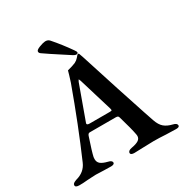

<svg xmlns="http://www.w3.org/2000/svg" viewBox="-196 -996 1104 1151"><g transform="rotate(-30 356.5 -420.0)"><path d="M-4 -10Q-4 -18 2.5 -23Q9 -28 23 -33Q85 -49 108 -103Q198 -310 286 -553Q295 -580 300.5 -599.5Q306 -619 308 -626Q344 -635 365 -644Q381 -652 391.5 -664.5Q402 -677 404 -679Q412 -685 416 -677Q418 -673 425 -652Q462 -534 510.5 -385.5Q559 -237 578 -180L601 -112Q614 -74 635 -56.5Q656 -39 690 -31Q717 -25 717 -9Q717 3 694 3L625 1Q580 -2 540 -2Q518 -2 468 0Q422 2 405 2Q394 2 387 -1.5Q380 -5 380 -12Q380 -28 407 -33Q441 -39 456.5 -49.5Q472 -60 472 -78Q472 -85 471 -88Q463 -132 436 -224Q434 -233 429.5 -236Q425 -239 415 -239H235Q223 -239 218 -221Q188 -132 181 -99Q180 -94 180 -85Q180 -64 194.5 -52Q209 -40 241 -32Q268 -26 268 -11Q268 -5 261.5 -1.5Q255 2 244 2L196 1Q162 -1 140 -1Q126 -1 107.5 0.5Q89 2 80 2Q52 5 24 5Q-4 5 -4 -10ZM401 -285Q409 -285 412 -286Q415 -287 415 -291Q415 -292 413 -302L343 -533Q338 -547 336 -547Q335 -547 329 -534L245 -302Q243 -298 243 -294Q243 -285 262 -285ZM399 -683Q390 -683 378 -691Q359 -704 315 -732Q253 -772 225 -792Q215 -798 211.5 -802.5Q208 -807 208 -813Q208 -824 234 -834Q260 -844 275 -845H279Q295 -845 306 -833Q356 -776 402 -710Q411 -698 411 -691Q411 -684 401 -683Z"/></g></svg>

Font: EB Garamond SemiBold
Style: Regular
Weight: 600
Designer: Georg Duffner and Octavio Pardo
Foundry: Georg Duffner
Version: Version 1.000